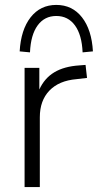

<svg xmlns="http://www.w3.org/2000/svg" viewBox="-20 -761 398 781"><path d="M80 0V-485H140V-397Q161 -443 201 -467Q241 -491 303 -495L328 -497L334 -444L291 -439Q220 -433 181 -392.5Q142 -352 142 -284V0ZM102 -548 60 -552Q65 -640 104.5 -690.5Q144 -741 209 -741Q274 -741 313.5 -690.5Q353 -640 358 -552L316 -548Q313 -619 285 -657.5Q257 -696 209 -696Q161 -696 133 -657.5Q105 -619 102 -548Z"/></svg>

Font: Nunito Sans Light
Style: Regular
Weight: 300
Designer: Vernon Adams
Foundry: Vernon Adams
Version: Version 3.101; ttfautohint (v1.8.4.7-5d5b);gftools[0.9.27]